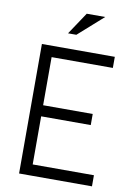

<svg xmlns="http://www.w3.org/2000/svg" viewBox="-97 -961 709 1022"><g transform="rotate(10 257.0 -450.0)"><path d="M474 0V-60H143V-320H411V-380H143V-640H474V-700H80V0ZM387 -900H287L207 -780H252Z"/></g></svg>

Font: Abel
Style: Regular
Weight: 400
Designer: Matthew Desmond
Foundry: Matthew Desmond
Version: Version 1.002